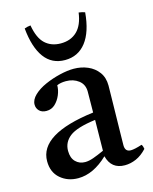

<svg xmlns="http://www.w3.org/2000/svg" viewBox="-114 -817 720 905"><g transform="rotate(-15 246.5 -365.0)"><path d="M383 10Q317 10 300 -56Q229 12 155 12Q104 12 68.5 -18.5Q33 -49 33 -103Q33 -235 302 -269Q302 -293 302.5 -318Q303 -343 303 -371Q303 -406 277.5 -425.5Q252 -445 216 -445Q190 -445 172 -437Q172 -414 162 -390Q152 -366 134.5 -349.5Q117 -333 92 -333Q70 -333 57.5 -345.5Q45 -358 45 -376Q45 -400 67.5 -421.5Q90 -443 125 -458.5Q160 -474 198 -483Q236 -492 266 -492Q303 -492 334.5 -478.5Q366 -465 385.5 -438.5Q405 -412 405 -373Q405 -349 404 -310.5Q403 -272 402.5 -228.5Q402 -185 401 -146Q400 -107 400 -83Q400 -51 428 -51Q446 -51 483 -63Q487 -58 488.5 -52Q490 -46 491 -41Q466 -14 438.5 -2Q411 10 383 10ZM300 -83 302 -233Q210 -221 175.5 -194Q141 -167 141 -125Q141 -90 159.5 -71.5Q178 -53 206 -53Q224 -53 246.5 -61Q269 -69 300 -83ZM123 -742Q134 -678 164 -650.5Q194 -623 240 -623Q289 -623 319.5 -652.5Q350 -682 358 -742Q376 -740 388 -735Q380 -641 341.5 -591.5Q303 -542 239 -542Q175 -542 138.5 -591.5Q102 -641 93 -735Q105 -740 123 -742Z"/></g></svg>

Font: Tiro Kannada
Style: Regular
Weight: 400
Designer: Kannada: John Hudson & Fiona Ross. Latin: John Hudson.
Foundry: Tiro Typeworks Ltd.
Version: Version 1.52